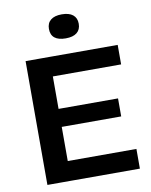

<svg xmlns="http://www.w3.org/2000/svg" viewBox="-94 -938 795 1008"><g transform="rotate(-10 303.5 -434.5)"><path d="M76 0V-660H203V0ZM159 0V-105H569V0ZM159 -287V-383H520V-287ZM159 -556V-660H567V-556ZM305 -741Q266 -741 246 -757Q226 -773 226 -805Q226 -836 246.5 -852.5Q267 -869 305 -869Q344 -869 364.5 -852.5Q385 -836 385 -805Q385 -774 364.5 -757.5Q344 -741 305 -741Z"/></g></svg>

Font: Bricolage Grotesque 17pt SemiBold
Style: Regular
Weight: 600
Version: Version 1.001;gftools[0.9.33.dev8+g029e19f]